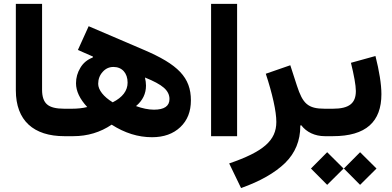

<svg xmlns="http://www.w3.org/2000/svg" viewBox="-20 -705 2027 994"><path d="M62 -237.3C62 -80.6 154.3 0 313 0H313.5V-142.1H313C270.5 -142.1 240.7 -149.4 223.6 -164.6C206.5 -179.2 197.8 -204.6 197.8 -240.2V-685.1H62Z M313.5 -142.1C299.3 -142.1 293.5 -121.6 293.5 -71.3C293.5 -20.5 299.3 0 313.5 0H359.4C433.1 0 499.5 -20 558.1 -59.6C626 -16.1 695.3 5.4 767.1 5.4C828.1 5.4 877 -12.2 913.6 -46.9C950.2 -81.5 968.3 -127.4 968.3 -185.5C968.3 -303.7 902.3 -371.6 721.7 -448.2L439 -569.3L383.3 -446.3L461.4 -412.1L460 -407.2C432.1 -396.5 410.6 -378.9 396 -354C380.9 -329.1 373.5 -302.7 373.5 -273.9C373.5 -233.4 393.1 -192.4 431.6 -150.9C408.2 -145 381.3 -142.1 351.1 -142.1ZM563.5 -175.3C516.1 -204.1 488.3 -239.7 488.3 -271C488.3 -294.9 496.1 -315.9 511.7 -333C526.9 -350.1 545.4 -358.4 567.4 -358.4C611.8 -358.4 640.6 -326.7 640.6 -277.3C640.6 -235.4 614.7 -201.2 563.5 -175.3ZM684.1 -155.8C718.8 -184.6 735.8 -220.2 735.8 -261.7C735.8 -274.9 733.9 -289.1 730.5 -303.7C775.9 -285.6 808.6 -268.1 828.1 -251C847.7 -233.9 857.4 -214.4 857.4 -192.4C857.4 -155.8 830.6 -137.2 777.3 -137.2C748.5 -137.2 716.8 -144 684.1 -155.8Z M1207.5 -685.1H1072.8V0H1207.5Z M1356 -323.2C1373 -272 1386.2 -224.6 1396 -180.7C1405.8 -136.7 1410.6 -101.1 1410.6 -73.7C1410.6 22.9 1342.8 80.6 1166.5 141.1L1228 268.6C1327.1 233.4 1403.3 189.9 1456.1 138.7C1508.3 87.4 1534.7 23.4 1534.7 -52.2V-55.2L1539.6 -56.6C1566.4 -21 1610.4 0 1661.6 0H1662.6V-142.1H1661.6C1573.7 -142.1 1547.4 -168.5 1517.1 -261.7L1482.9 -367.2Z M1673.8 252 1758.8 167.5 1673.8 83 1589.8 167.5ZM1844.2 252 1929.2 167.5 1844.2 83 1760.3 167.5ZM1796.9 -379.9C1812.5 -315.9 1822.3 -263.7 1822.3 -233.9C1822.3 -171.4 1789.1 -142.1 1703.1 -142.1H1662.6C1649.4 -142.1 1642.6 -118.7 1642.6 -71.3C1642.6 -23.9 1649.4 0 1662.6 0H1703.1C1875 0 1954.6 -74.7 1954.6 -217.8C1954.6 -268.6 1943.4 -337.4 1923.8 -415Z"/></svg>

Font: Estedad Bold
Style: Regular
Weight: 700
Designer: Amin Abedi
Version: Version 7.3